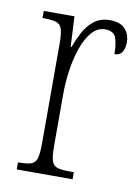

<svg xmlns="http://www.w3.org/2000/svg" viewBox="-68 -592 468 640"><g transform="rotate(10 166.0 -272.0)"><path d="M33 0V-24H35Q62 -24 76.5 -28.5Q91 -33 96 -49Q101 -65 101 -100V-437Q101 -471 96 -487Q91 -503 76 -507.5Q61 -512 33 -512H30V-536H134L139 -434H142Q151 -459 164.5 -484.5Q178 -510 199.5 -527Q221 -544 253 -544Q288 -544 304.5 -526Q321 -508 321 -480Q321 -461 313 -448Q305 -435 287 -435Q287 -466 280 -488.5Q273 -511 242 -511Q217 -511 198 -489.5Q179 -468 166.5 -432.5Q154 -397 148 -355.5Q142 -314 142 -274V-99Q142 -64 147 -48.5Q152 -33 166 -28.5Q180 -24 209 -24H222V0Z"/></g></svg>

Font: Noto Serif Bengali ExtraCondensed ExtraLight
Style: Regular
Weight: 200
Width: 2
Designer: Juan Bruce, Universal Thirst, Indian Type Foundry and the Monotype Design Team.
Foundry: Monotype Imaging Inc.
Version: Version 2.003; ttfautohint (v1.8.4.7-5d5b)